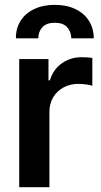

<svg xmlns="http://www.w3.org/2000/svg" viewBox="-20 -775 417 795"><path d="M59.6 -530.3H180.7V-442.4H186.5Q200.2 -487.3 235.8 -512.7Q271.5 -538.1 317.4 -538.1Q344.7 -538.1 362.3 -535.2V-419.9Q354 -422.9 336.9 -425.3Q319.8 -427.7 304.7 -427.7Q270.5 -427.7 243.2 -413.1Q215.8 -398.4 200.2 -372.1Q184.6 -345.7 184.6 -312.5V0H59.6ZM207 -754.9Q255.9 -754.9 292.5 -737.3Q329.1 -719.7 348.6 -688.2Q368.2 -656.7 368.2 -616.2H275.4Q274.4 -644.5 257.8 -662.6Q241.2 -680.7 207 -680.7Q172.4 -680.7 155.5 -662.4Q138.7 -644 138.7 -616.2H45.9Q45.4 -656.7 64.9 -688.2Q84.5 -719.7 121.3 -737.3Q158.2 -754.9 207 -754.9Z"/></svg>

Font: Pretendard Std SemiBold
Style: Regular
Weight: 600
Designer: Base glyphs from Inter by Rasmus Andersson; Hangeul glyphs from Noto Sans CJK(Source Han Sans) by Jang Soo-young and Kan
Foundry: Kil Hyung-jin
Version: Version 1.309